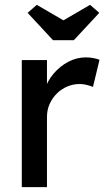

<svg xmlns="http://www.w3.org/2000/svg" viewBox="-20 -773 443 793"><path d="M70 0V-525H174V-360L164 -400Q175 -438 201.5 -469Q228 -500 262.5 -518Q297 -536 334 -536Q351 -536 366.5 -533Q382 -530 391 -526L364 -414Q352 -419 337.5 -422.5Q323 -426 309 -426Q282 -426 257.5 -415.5Q233 -405 214.5 -386.5Q196 -368 185 -343.5Q174 -319 174 -290V0ZM199 -607 94 -720 132 -753 242 -689 352 -753 390 -720 285 -607Z"/></svg>

Font: Our Lexend
Style: Regular
Weight: 400
Designer: Bonnie Shaver-Troup, Thomas Jockin
Foundry: Lexend
Version: Version 1.007